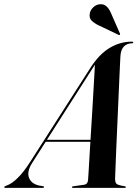

<svg xmlns="http://www.w3.org/2000/svg" viewBox="-78 -911 676 931"><path d="M78 -121Q51 -78.5 62.8 -48.8Q74.5 -19 113 -11L129.5 -8.5Q133 -8 134.2 -7Q135.5 -6 135.5 -4Q135.5 -2 134 -1Q132.5 0 129 0H-51.5Q-54.5 0 -56 -0.8Q-57.5 -1.5 -57.5 -3.5Q-57.5 -6 -54.8 -7.2Q-52 -8.5 -46.5 -11Q-21.5 -19.5 7.5 -47.8Q36.5 -76 68 -125.5L359.5 -580.5Q402.5 -648 453.5 -678.5Q504.5 -709 559 -709Q564.5 -709 566.2 -708Q568 -707 568 -705Q568 -703.5 566.8 -702.2Q565.5 -701 561.5 -701Q537 -700.5 522.5 -685.2Q508 -670 506 -640Q505.5 -631.5 503.8 -597.5Q502 -563.5 500 -513.2Q498 -463 495.2 -404.2Q492.5 -345.5 490 -286.8Q487.5 -228 485.2 -176.8Q483 -125.5 481.8 -90.2Q480.5 -55 480 -45Q480 -33 482.8 -26Q485.5 -19 495.5 -15Q505.5 -11 526 -8Q532.5 -7 532.5 -4Q532.5 -2.5 531 -1.2Q529.5 0 526 0H275.5Q273.5 0 272 -1Q270.5 -2 270.5 -3.5Q270.5 -5 271.8 -6Q273 -7 275.5 -7.5L328.5 -15Q339.5 -16.5 344 -23Q348.5 -29.5 349 -38.5Q350 -50 352 -83.8Q354 -117.5 356.8 -165.5Q359.5 -213.5 363 -268.5Q366.5 -323.5 369.8 -378.8Q373 -434 375.8 -482Q378.5 -530 380.5 -563.8Q382.5 -597.5 382.5 -609L391 -609.5Q390 -609 388 -606.2Q386 -603.5 381 -596Q376 -588.5 366 -572ZM134.5 -223.5 140 -233H397.5L398 -223.5ZM459.5 -849 503.5 -748.5Q504.5 -747 504.5 -745.2Q504.5 -743.5 503.5 -742.5Q502 -741 500 -741.2Q498 -741.5 497 -742L399.5 -788.5Q380.5 -797.5 366.5 -810.8Q352.5 -824 358 -849Q361 -863 375.2 -876.5Q389.5 -890 409 -890.5Q425.5 -891.5 438 -880.5Q450.5 -869.5 459.5 -849Z"/></svg>

Font: Fraunces 120pt SemiBold
Style: Italic
Weight: 600
Italic angle: -16°
Version: Version 1.000;[b76b70a41]